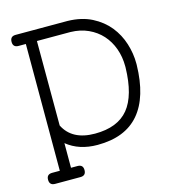

<svg xmlns="http://www.w3.org/2000/svg" viewBox="-101 -747 732 827"><g transform="rotate(-15 264.5 -333.0)"><path d="M43 -1H102.1H156.2C172.5 -1 180.7 -9.3 180.7 -25.9C180.7 -42.2 172.5 -50.3 156.2 -50.3H127V-160.2C163.4 -130.5 209 -115.7 263.7 -115.7C346 -115.7 408 -140.2 449.7 -189.2C491.4 -238.2 513.2 -310.2 515.1 -405.3V-412.1C515.1 -441.4 510.5 -470.9 501.2 -500.5C491.9 -530.1 477.6 -557 458.3 -581.1C438.9 -605.1 414.1 -624.9 384 -640.4C353.9 -655.8 318 -664.1 276.4 -665H44.4C28.2 -665 20 -656.7 20 -640.1C20 -623.9 28.2 -615.7 44.4 -615.7H77.1V-50.3H43C26.4 -50.3 18.1 -42.2 18.1 -25.9C18.1 -9.3 26.4 -1 43 -1ZM269.5 -615.7H275.9C305.2 -615.1 331.5 -609.4 355 -598.6C378.4 -587.9 398.4 -573.4 414.8 -555.2C431.2 -536.9 443.8 -515.6 452.6 -491.2C461.4 -466.8 465.8 -440.4 465.8 -412.1V-406.7C463.9 -324.1 446.9 -263.2 414.8 -224.1C382.7 -185.1 333 -165.5 265.6 -165.5C197.6 -165.5 151.4 -189.9 127 -238.8L126.5 -615.7Z"/></g></svg>

Font: Nathan
Style: Regular
Weight: 400
Designer: Peter Wiegel
Foundry: Peter Wiegel
Version: Version 1.001 2009